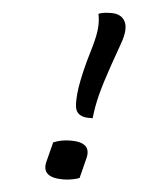

<svg xmlns="http://www.w3.org/2000/svg" viewBox="-52 -756 704 810"><g transform="rotate(5 300.0 -351.5)"><path d="M347 -261H330Q311 -261 296.5 -268Q282 -275 276 -290Q269 -307 273 -356Q277 -405 301 -496L321 -565Q334 -611 336.5 -642Q339 -673 333 -702Q343 -706 355.5 -708Q368 -710 387 -710Q430 -710 445.5 -679.5Q461 -649 440 -589L404 -487Q379 -415 365.5 -363Q352 -311 347 -261ZM314 -5Q301 0 282.5 3.5Q264 7 245 7Q153 7 168 -59L190 -145Q223 -159 264 -159Q352 -159 336 -92Z"/></g></svg>

Font: Recursive Mn Csl St
Style: Italic
Weight: 400
Italic angle: -15°
Monospace: yes
Version: Version 1.079;hotconv 1.0.112;makeotfexe 2.5.65598; ttfautoh